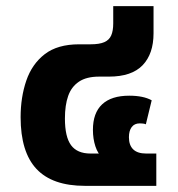

<svg xmlns="http://www.w3.org/2000/svg" viewBox="-20 -604 577 624"><path d="M256 0Q150 0 98.5 -55Q47 -110 47 -223Q47 -288 65.5 -342Q84 -396 125.5 -428Q167 -460 237 -460H274Q303 -460 319 -467Q335 -474 341.5 -489Q348 -504 348 -528V-584H479V-496Q479 -429 443.5 -392Q408 -355 334 -355H302Q261 -355 236.5 -338.5Q212 -322 201.5 -292Q191 -262 191 -219Q191 -159 211 -132Q231 -105 274 -105H326L313 -92Q298 -104 290 -128.5Q282 -153 282 -182Q282 -237 312 -265Q342 -293 400 -293Q446 -293 473 -278L454 -200Q450 -202 444 -202.5Q438 -203 434 -203Q417 -203 408 -191Q399 -179 399 -158Q399 -132 413 -118.5Q427 -105 455 -105H488V0Z"/></svg>

Font: Farlight84_Sys_V01
Style: Bold
Weight: 700
Designer: Monotype Design Team, Nadine Chahine and Nizar Qandah
Foundry: Monotype Imaging Inc.
Version: Version 2.004;October 31, 2024;FontCreator 14.0.0.2814 64-bi